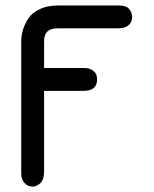

<svg xmlns="http://www.w3.org/2000/svg" viewBox="-20 -464 565 706"><path d="M58.1 173.8V-312Q58.1 -333 64.5 -354.5Q70.8 -376 85 -397Q99.1 -418 127 -430.9Q154.8 -443.8 193.8 -443.8H417Q444.8 -443.8 455.3 -430.4Q465.8 -417 465.8 -402.8Q465.8 -374 439.9 -363.8Q430.2 -359.9 410.2 -359.9H190.9Q142.1 -359.9 142.1 -313V-213.9H290Q309.1 -213.9 320.6 -205.3Q332 -196.8 334.5 -188.5Q336.9 -180.2 336.9 -171.9Q336.9 -138.7 306.2 -131.8Q298.3 -129.9 282.2 -129.9H142.1V167Q142.1 203.1 120.1 215.8Q111.3 221.7 100.1 222.2Q92.3 222.2 83.7 219Q75.2 215.8 66.7 204.3Q58.1 192.9 58.1 173.8Z"/></svg>

Font: CMU Typewriter Text
Style: Bold
Weight: 700
Version: Version 0.7.0